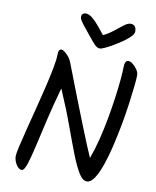

<svg xmlns="http://www.w3.org/2000/svg" viewBox="-99 -999 874 1077"><g transform="rotate(10 338.5 -460.5)"><path d="M99 3Q82 3 67.5 -20.5Q53 -44 53 -68Q53 -82 62.5 -124Q72 -166 87 -225Q102 -284 119 -350Q136 -416 151 -479Q166 -542 175.5 -592Q185 -642 185 -669Q185 -701 202 -701Q213 -701 232.5 -682.5Q252 -664 261 -642Q422 -224 465 -130Q484 -181 499.5 -242.5Q515 -304 526.5 -368Q538 -432 546 -490.5Q554 -549 558 -593.5Q562 -638 562 -660Q562 -703 583 -703Q595 -703 609.5 -691.5Q624 -680 634.5 -664Q645 -648 645 -632Q645 -613 640.5 -569.5Q636 -526 628 -467.5Q620 -409 608 -344.5Q596 -280 581.5 -218.5Q567 -157 549.5 -107Q532 -57 512 -27Q492 3 471 3Q446 3 423.5 -33.5Q401 -70 375.5 -135.5Q350 -201 317.5 -290.5Q285 -380 239 -486Q211 -387 190.5 -298.5Q170 -210 154.5 -142Q139 -74 126 -35.5Q113 3 99 3ZM303 -924Q320 -924 340 -907.5Q360 -891 380 -867Q400 -843 417 -821Q447 -835 473.5 -856.5Q500 -878 522 -894.5Q544 -911 559 -911Q592 -911 592 -872Q592 -859 576 -842.5Q560 -826 535.5 -809Q511 -792 485.5 -777Q460 -762 440 -753Q420 -744 413 -744Q397 -744 381.5 -760.5Q366 -777 346 -802Q318 -836 303.5 -854.5Q289 -873 283.5 -883Q278 -893 278 -900Q278 -924 303 -924Z"/></g></svg>

Font: Solitreo
Style: Regular
Weight: 400
Designer: Nathan Gross, Bryan Kirschen, Binghamton University
Foundry: Eli Heuer
Version: Version 1.100; ttfautohint (v1.8.4.7-5d5b)